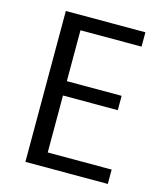

<svg xmlns="http://www.w3.org/2000/svg" viewBox="-105 -772 728 853"><g transform="rotate(15 258.5 -345.0)"><path d="M471 2H92V-692H458V-626H177V-392H429V-326H177V-64H471Z"/></g></svg>

Font: Repo Regular
Style: Regular
Weight: 400
Designer: Stefan Peev
Foundry: Context Ltd
Version: Version 1.502